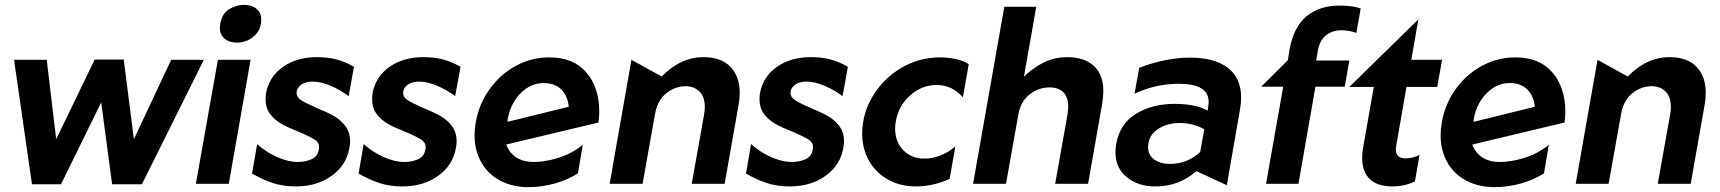

<svg xmlns="http://www.w3.org/2000/svg" viewBox="-20 -759 7105 793"><path d="M38 -512 112 2H232L398 -336L443 2H566L822 -512H687L533 -184L491 -513H371L212 -184L173 -512Z M1015 -512H880L789 0H925ZM890 -661Q888 -649 888 -644Q888 -616 907.5 -599.5Q927 -583 958 -583Q999 -583 1029 -609.5Q1059 -636 1059 -678Q1059 -707 1039 -723Q1019 -739 987 -739Q958 -739 927.5 -721.5Q897 -704 890 -661Z M1212 -90Q1169 -90 1123 -111Q1077 -132 1042 -164L1021 -42Q1067 -16 1108.5 -2.5Q1150 11 1202 11Q1289 11 1350 -33Q1411 -77 1423 -148Q1426 -163 1426 -175Q1426 -213 1406 -239Q1386 -265 1358 -280.5Q1330 -296 1286 -314Q1243 -333 1224 -345Q1205 -357 1205 -376Q1205 -395 1223 -408.5Q1241 -422 1271 -422Q1305 -422 1345 -405Q1385 -388 1420 -362L1442 -483Q1406 -504 1370 -513.5Q1334 -523 1289 -523Q1206 -523 1149 -483Q1092 -443 1079 -375Q1077 -366 1077 -349Q1077 -312 1096.5 -287Q1116 -262 1143 -247Q1170 -232 1213 -215Q1261 -195 1281.5 -181Q1302 -167 1297 -142Q1292 -112 1266 -101Q1240 -90 1212 -90Z M1652 -90Q1609 -90 1563 -111Q1517 -132 1482 -164L1461 -42Q1507 -16 1548.5 -2.5Q1590 11 1642 11Q1729 11 1790 -33Q1851 -77 1863 -148Q1866 -163 1866 -175Q1866 -213 1846 -239Q1826 -265 1798 -280.5Q1770 -296 1726 -314Q1683 -333 1664 -345Q1645 -357 1645 -376Q1645 -395 1663 -408.5Q1681 -422 1711 -422Q1745 -422 1785 -405Q1825 -388 1860 -362L1882 -483Q1846 -504 1810 -513.5Q1774 -523 1729 -523Q1646 -523 1589 -483Q1532 -443 1519 -375Q1517 -366 1517 -349Q1517 -312 1536.5 -287Q1556 -262 1583 -247Q1610 -232 1653 -215Q1701 -195 1721.5 -181Q1742 -167 1737 -142Q1732 -112 1706 -101Q1680 -90 1652 -90Z M2186 -90Q2141 -90 2112 -109Q2083 -128 2071 -162L2452 -253Q2455 -277 2455 -299Q2455 -397 2402 -459.5Q2349 -522 2249 -522Q2175 -522 2110.5 -487Q2046 -452 2002 -390.5Q1958 -329 1945 -254Q1940 -224 1940 -201Q1940 -138 1967.5 -89Q1995 -40 2046 -13Q2097 14 2164 14Q2215 14 2269 -0.5Q2323 -15 2367 -43L2387 -161Q2343 -125 2287.5 -107.5Q2232 -90 2186 -90ZM2226 -416Q2271 -416 2298 -389.5Q2325 -363 2329 -318L2077 -256L2076 -261Q2081 -300 2101 -335.5Q2121 -371 2153.5 -393.5Q2186 -416 2226 -416Z M3035 -376Q3035 -444 2996.5 -483.5Q2958 -523 2886 -523Q2791 -523 2713 -443L2588 -512L2498 0H2634L2685 -286Q2695 -345 2732 -374Q2769 -403 2811 -403Q2846 -403 2868.5 -381.5Q2891 -360 2891 -317Q2891 -303 2888 -286L2837 0H2973L3031 -329Q3035 -350 3035 -376Z M3252 -90Q3209 -90 3163 -111Q3117 -132 3082 -164L3061 -42Q3107 -16 3148.5 -2.5Q3190 11 3242 11Q3329 11 3390 -33Q3451 -77 3463 -148Q3466 -163 3466 -175Q3466 -213 3446 -239Q3426 -265 3398 -280.5Q3370 -296 3326 -314Q3283 -333 3264 -345Q3245 -357 3245 -376Q3245 -395 3263 -408.5Q3281 -422 3311 -422Q3345 -422 3385 -405Q3425 -388 3460 -362L3482 -483Q3446 -504 3410 -513.5Q3374 -523 3329 -523Q3246 -523 3189 -483Q3132 -443 3119 -375Q3117 -366 3117 -349Q3117 -312 3136.5 -287Q3156 -262 3183 -247Q3210 -232 3253 -215Q3301 -195 3321.5 -181Q3342 -167 3337 -142Q3332 -112 3306 -101Q3280 -90 3252 -90Z M3862 -522Q3784 -522 3716 -486Q3648 -450 3602.5 -388.5Q3557 -327 3545 -255Q3541 -232 3541 -207Q3541 -145 3569 -95.5Q3597 -46 3647.5 -17.5Q3698 11 3763 11Q3833 11 3902 -20L3926 -154Q3865 -104 3798 -104Q3744 -104 3710.5 -139Q3677 -174 3677 -228Q3677 -243 3680 -258Q3691 -322 3739 -365Q3787 -408 3849 -408Q3912 -408 3957 -357L3981 -494Q3960 -508 3928.5 -515Q3897 -522 3862 -522Z M4537 -381Q4537 -452 4497 -487.5Q4457 -523 4388 -523Q4335 -523 4290 -500.5Q4245 -478 4209 -442L4260 -731H4128L3999 0H4135L4186 -286Q4195 -339 4232 -368.5Q4269 -398 4315 -398Q4352 -398 4372 -378Q4392 -358 4392 -319Q4392 -304 4389 -286L4338 0H4474L4532 -329Q4537 -361 4537 -381Z M4813 -82Q4773 -82 4747.5 -100Q4722 -118 4722 -151Q4722 -198 4760.5 -224.5Q4799 -251 4852 -251Q4908 -251 4954 -225L4937 -131Q4883 -82 4813 -82ZM5106 -357Q5106 -437 5051 -479Q4996 -521 4895 -521Q4796 -521 4685 -479L4666 -372Q4753 -413 4849 -413Q4972 -413 4972 -338Q4972 -331 4970 -317L4968 -302Q4918 -330 4831 -330Q4739 -330 4672 -289Q4605 -248 4590 -164Q4587 -146 4587 -131Q4587 -65 4634 -27Q4681 11 4751 11Q4802 11 4843.5 -5Q4885 -21 4922 -52L5047 6L5102 -310Q5106 -331 5106 -357Z M5513 -736Q5430 -736 5376.5 -692Q5323 -648 5306 -554L5299 -510L5189 -401H5280L5209 0H5343L5413 -401H5534L5553 -509H5416L5423 -550Q5430 -591 5456 -612.5Q5482 -634 5520 -634Q5552 -634 5582 -623L5600 -724Q5567 -736 5513 -736Z M5606 -106Q5606 -49 5638 -19Q5670 11 5730 11Q5782 11 5824 -10L5843 -119Q5814 -105 5785 -105Q5745 -105 5745 -142Q5745 -147 5747 -159L5789 -400H5916L5936 -512H5809L5838 -679L5553 -400H5654L5609 -144Q5606 -125 5606 -106Z M6176 -90Q6131 -90 6102 -109Q6073 -128 6061 -162L6442 -253Q6445 -277 6445 -299Q6445 -397 6392 -459.5Q6339 -522 6239 -522Q6165 -522 6100.5 -487Q6036 -452 5992 -390.5Q5948 -329 5935 -254Q5930 -224 5930 -201Q5930 -138 5957.5 -89Q5985 -40 6036 -13Q6087 14 6154 14Q6205 14 6259 -0.5Q6313 -15 6357 -43L6377 -161Q6333 -125 6277.5 -107.5Q6222 -90 6176 -90ZM6216 -416Q6261 -416 6288 -389.5Q6315 -363 6319 -318L6067 -256L6066 -261Q6071 -300 6091 -335.5Q6111 -371 6143.5 -393.5Q6176 -416 6216 -416Z M7025 -376Q7025 -444 6986.5 -483.5Q6948 -523 6876 -523Q6781 -523 6703 -443L6578 -512L6488 0H6624L6675 -286Q6685 -345 6722 -374Q6759 -403 6801 -403Q6836 -403 6858.5 -381.5Q6881 -360 6881 -317Q6881 -303 6878 -286L6827 0H6963L7021 -329Q7025 -350 7025 -376Z"/></svg>

Font: Geom SemiBold
Style: Bold Italic
Weight: 600
Italic angle: -10°
Version: Version 1.102